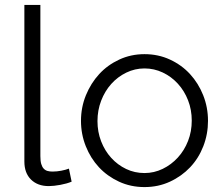

<svg xmlns="http://www.w3.org/2000/svg" viewBox="-20 -750 905 780"><path d="M79 -730H144V-116Q144 -96 147.5 -84Q151 -72 157.5 -65Q164 -58 173 -55.5Q182 -53 193 -53Q211 -53 229 -56.5Q247 -60 260 -65L271 -12Q252 -4 225 1Q198 6 178 6Q133 6 106 -20.5Q79 -47 79 -94Z M567 10Q511 10 463.5 -12Q416 -34 382 -70.5Q348 -107 328.5 -156Q309 -205 309 -259Q309 -314 329 -363Q349 -412 383 -449Q417 -486 464.5 -508Q512 -530 567 -530Q623 -530 670.5 -508Q718 -486 752 -449Q786 -412 805.5 -363Q825 -314 825 -259Q825 -205 806 -156Q787 -107 752.5 -70.5Q718 -34 670.5 -12Q623 10 567 10ZM376 -258Q376 -214 391 -175.5Q406 -137 432 -108.5Q458 -80 492.5 -63.5Q527 -47 567 -47Q606 -47 641 -64Q676 -81 702.5 -110Q729 -139 744 -177.5Q759 -216 759 -260Q759 -304 744 -342.5Q729 -381 702.5 -410Q676 -439 641 -455.5Q606 -472 567 -472Q528 -472 493 -455Q458 -438 432 -409Q406 -380 391 -341Q376 -302 376 -258Z"/></svg>

Font: Rising Sun Light
Style: Regular
Weight: 300
Designer: Matt McInerney, Pablo Impallari, Rodrigo Fuenzalida (Raleway font), Stephen Hutchings (Greek), Cristiano Sobral (main ch
Foundry: The Rising Sun Project Authors
Version: Version 4.327; ttfautohint (v1.8.4.7-5d5b-dirty)